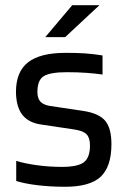

<svg xmlns="http://www.w3.org/2000/svg" viewBox="-20 -706 479 734"><path d="M236 -430Q172 -430 147.5 -415Q123 -400 123 -354Q123 -330 134.5 -317.5Q146 -305 171 -301L298 -282Q358 -273 382 -244.5Q406 -216 406 -155Q406 -69 365 -30.5Q324 8 229 8Q172 8 123 2Q74 -4 42 -14V-91Q74 -81 120.5 -74.5Q167 -68 216 -68Q278 -68 301 -86Q324 -104 324 -150Q324 -179 311 -192.5Q298 -206 264 -211L137 -230Q89 -237 65.5 -267Q42 -297 41 -354Q41 -432 87.5 -468Q134 -504 231 -504Q271 -504 303.5 -502Q336 -500 372 -494V-421Q346 -425 311 -427.5Q276 -430 236 -430ZM256 -686H360L229 -564H153Z"/></svg>

Font: Blinker
Style: Regular
Weight: 400
Designer: Juergen Huber
Foundry: supertype
Version: Version 1.017;hotconv 1.0.117;makeotfexe 2.5.65602